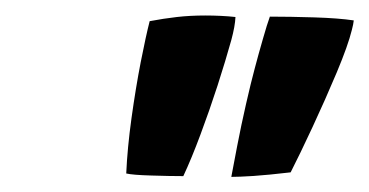

<svg xmlns="http://www.w3.org/2000/svg" viewBox="-20 -750 488 254"><path d="M222.5 -517Q205 -517 180.2 -517.8Q155.5 -518.5 147 -520.5Q148.5 -554.5 154 -594Q159.5 -633.5 166.2 -668Q173 -702.5 178 -722Q196.5 -725.5 214 -727.5Q231.5 -729.5 251.5 -729.5Q262 -729.5 272.2 -729Q282.5 -728.5 291.5 -727.5Q291 -715.5 286 -697Q278.5 -670 267.8 -636.8Q257 -603.5 245.2 -572Q233.5 -540.5 222.5 -517ZM286 -516Q288.5 -530 293.8 -557Q299 -584 305.5 -612.5Q312 -641 317 -659.5Q322 -678.5 327.8 -698.5Q333.5 -718.5 337 -728Q363.5 -728 395.8 -727Q428 -726 448 -723Q447.5 -718 445.5 -710.5Q440.5 -690 425.5 -654.2Q410.5 -618.5 393.5 -582Q376.5 -545.5 364.5 -522Q334.5 -518.5 315.2 -517.2Q296 -516 286 -516Z"/></svg>

Font: Grandstander SemiBold
Style: Italic
Weight: 600
Italic angle: -15°
Designer: Tyler Finck
Foundry: Etcetera Type Co
Version: Version 1.200; ttfautohint (v1.8.3)